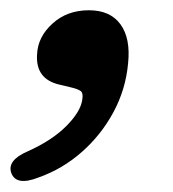

<svg xmlns="http://www.w3.org/2000/svg" viewBox="-42 -164 328 365"><path d="M71.5 -3Q25 -13.5 28.5 -61Q30 -94 57.8 -119.2Q85.5 -144.5 127 -144.5Q167.5 -144.5 187 -117.8Q206.5 -91 201.5 -43.5Q197 6 173.5 49.5Q150 93 113.2 125.2Q76.5 157.5 31 173.5Q-11 190 -20.5 165Q-29 141 10 124Q57 103 84.2 75.5Q111.5 48 114.5 25Q116.5 12.5 111 8.8Q105.5 5 92.5 2Z"/></svg>

Font: Fraunces 72pt S100 SemiBold
Style: Italic
Weight: 600
Italic angle: -16°
Version: Version 1.000; ttfautohint (v1.8.3)